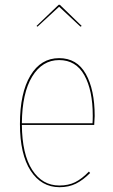

<svg xmlns="http://www.w3.org/2000/svg" viewBox="-20 -770 471 799"><path d="M372 -250H71Q72 -128 114 -63Q156 2 227 2Q265 2 293 -12Q321 -26 350 -56L355 -50Q325 -20 295.5 -5.5Q266 9 228 9Q152 9 107.5 -59.5Q63 -128 63 -254Q63 -383 106.5 -455.5Q150 -528 226 -528Q300 -528 337 -462.5Q374 -397 374 -287Q374 -276 372 -250ZM366 -289Q366 -394 331 -457Q296 -520 226 -520Q156 -520 114 -451.5Q72 -383 71 -257H365Q366 -269 366 -289ZM132 -662 224 -750H229L320 -662L315 -659L226 -742L136 -659Z"/></svg>

Font: Fira Sans Compressed Eight
Style: Regular
Weight: 100
Width: 1
Designer: bBox Type GmbH & Carrois Corporate GbR & Edenspiekermann AG
Foundry: bBox Type GmbH & Carrois Corporate GbR & Edenspiekermann AG
Version: Version 4.301